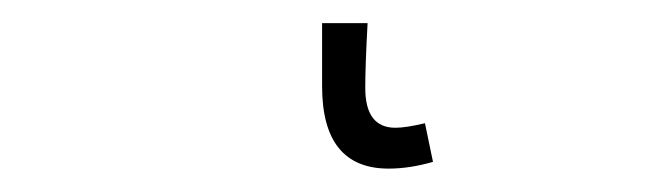

<svg xmlns="http://www.w3.org/2000/svg" viewBox="-20 46 575 165"><path d="M314 190.9Q256.8 190.9 256.8 120.1V65.9H295.9Q293.9 102.1 293.9 121.6Q293.9 155.8 319.8 155.8Q328.6 155.8 345.2 151.9L352.1 185.1Q332 190.9 314 190.9Z"/></svg>

Font: SourceSansPro-Light
Style: Regular
Weight: 300
Designer: Paul D. Hunt
Foundry: Adobe Systems Incorporated
Version: Version 2.020;PS 2.0;hotconv 1.0.86;makeotf.lib2.5.63406